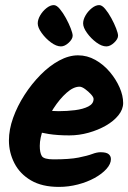

<svg xmlns="http://www.w3.org/2000/svg" viewBox="-20 -745 503 753"><path d="M265 -605Q265 -592 249.5 -577.5Q234 -563 219 -563Q201 -563 180 -578.5Q159 -594 143.5 -615.5Q128 -637 128 -653Q128 -668 137.5 -684.5Q147 -701 162 -713Q177 -725 191 -725Q202 -725 214.5 -710Q227 -695 238.5 -674Q250 -653 257.5 -633.5Q265 -614 265 -605ZM443 -605Q443 -592 427.5 -577.5Q412 -563 397 -563Q379 -563 358 -578.5Q337 -594 321.5 -615.5Q306 -637 306 -653Q306 -668 315.5 -684.5Q325 -701 340 -713Q355 -725 369 -725Q380 -725 392.5 -710Q405 -695 416.5 -674Q428 -653 435.5 -633.5Q443 -614 443 -605ZM286 -528Q322 -528 354 -510Q386 -492 410.5 -463Q435 -434 449 -402Q463 -370 463 -341Q463 -316 444.5 -293Q426 -270 395.5 -252.5Q365 -235 327.5 -224.5Q290 -214 252 -214Q206 -214 171 -219.5Q136 -225 115 -232L126 -318Q140 -315 164.5 -312Q189 -309 210 -309Q243 -309 274.5 -313Q306 -317 326.5 -327.5Q347 -338 347 -357Q347 -364 337 -375Q327 -386 314 -395.5Q301 -405 292 -405Q268 -405 241 -381Q214 -357 190 -320Q166 -283 151 -243.5Q136 -204 136 -173Q136 -146 144 -133Q152 -120 190 -120Q253 -120 288 -127Q323 -134 341.5 -141Q360 -148 374 -148Q397 -148 406 -140.5Q415 -133 415 -121Q415 -102 397.5 -82.5Q380 -63 351 -47Q322 -31 285.5 -21.5Q249 -12 211 -12Q145 -12 101.5 -37.5Q58 -63 36.5 -105Q15 -147 15 -194Q15 -237 31.5 -283Q48 -329 76 -372.5Q104 -416 139 -451.5Q174 -487 212 -507.5Q250 -528 286 -528Z"/></svg>

Font: Kalam Variable Light
Style: Regular
Weight: 300
Designer: Lipi Raval, Jonny Pinhorn
Foundry: Indian Type Foundry
Version: Version 3.000